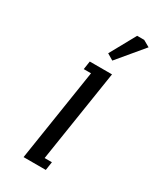

<svg xmlns="http://www.w3.org/2000/svg" viewBox="-146 -586 526 636"><g transform="rotate(30 117.5 -268.0)"><path d="M58.1 0 112.8 -352.1H85L89.8 -383.8H174.8L120.1 -32.2H147.9L143.1 0ZM128.9 -438 183.1 -536.1H210L234.9 -522L152.8 -423.8Z"/></g></svg>

Font: Gawaa
Style: Italic
Weight: 400
Designer: T. Christopher White
Version: Version 1.0